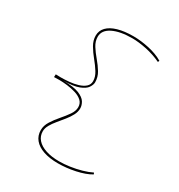

<svg xmlns="http://www.w3.org/2000/svg" viewBox="-218 -958 1153 1240"><g transform="rotate(30 358.5 -337.5)"><path d="M414 -815Q442 -815 471.5 -811.5Q501 -808 530.5 -801.5Q560 -795 587 -785Q614 -775 637 -761L632 -750Q577 -776 518 -788Q459 -800 414 -800Q323 -800 268.5 -773Q214 -746 214 -697Q214 -663 234 -631.5Q254 -600 280.5 -569Q307 -538 327 -505Q347 -472 347 -433Q347 -415 332.5 -393Q318 -371 278 -355.5Q238 -340 163 -340Q241 -340 280.5 -324Q320 -308 334 -285Q348 -262 348 -239Q348 -213 334.5 -187.5Q321 -162 300.5 -136.5Q280 -111 259.5 -86.5Q239 -62 225.5 -38Q212 -14 212 9Q212 45 235 71Q258 97 300.5 111Q343 125 400 125Q437 125 479 119Q521 113 561.5 101.5Q602 90 632 75L637 86Q616 99 588 109Q560 119 527.5 126Q495 133 462.5 136.5Q430 140 400 140Q337 140 291.5 124.5Q246 109 221.5 79.5Q197 50 197 9Q197 -25 217.5 -57.5Q238 -90 265 -121Q292 -152 312.5 -181.5Q333 -211 333 -239Q333 -268 313.5 -286Q294 -304 263 -313.5Q232 -323 199 -327Q166 -331 139 -331L100 -330L101 -351L139 -350Q167 -350 200.5 -353Q234 -356 264 -365Q294 -374 313 -390.5Q332 -407 332 -433Q332 -465 312 -497Q292 -529 265.5 -561Q239 -593 219 -627Q199 -661 199 -697Q199 -734 224.5 -760.5Q250 -787 298 -801Q346 -815 414 -815Z"/></g></svg>

Font: Kalnia Expanded Thin
Style: Regular
Weight: 250
Width: 7
Designer: Frida Medrano
Foundry: Frida Medrano
Version: Version 1.105